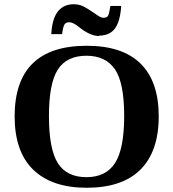

<svg xmlns="http://www.w3.org/2000/svg" viewBox="-20 -875 817 906"><path d="M211 -328V-327Q211 -171 253 -105Q295 -39 388 -39Q480 -39 523 -106Q566 -173 566 -328Q566 -483 523 -547Q479 -612 388 -612Q295 -612 253 -547Q211 -482 211 -328ZM49 -327V-325Q49 -659 389 -659Q558 -659 643 -575Q729 -491 729 -326Q729 -160 642 -74Q556 11 389 11Q224 11 136 -75Q49 -160 49 -327ZM448 -707V-705Q405 -705 352 -748Q324 -770 307 -770Q290 -770 284 -759Q277 -747 273 -714H222Q226 -788 254 -822Q281 -855 328 -855Q351 -855 371 -846Q390 -837 425 -813Q454 -791 468 -791Q477 -791 483 -794Q489 -797 492 -805Q495 -812 501 -847H552Q547 -773 522 -740Q497 -707 448 -707Z"/></svg>

Font: Libra Serif Modern
Style: Bold
Weight: 700
Designer: Stefan Peev, Context Ltd
Foundry: Ascender Corporation
Version: Version 1.000